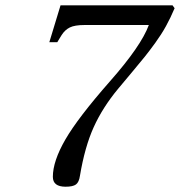

<svg xmlns="http://www.w3.org/2000/svg" viewBox="-20 -688 675 720"><path d="M165 -529.8 207 -668H627L634.8 -657.2Q619.6 -621.1 602.3 -589.8Q585 -558.6 562.3 -527.3Q539.6 -496.1 522.9 -475.3Q506.3 -454.6 473.9 -416Q441.4 -377.4 422.9 -355Q365.2 -285.6 331.5 -211.4Q297.9 -137.2 279.8 -28.8Q276.4 -4.9 264.9 3.7Q253.4 12.2 226.1 12.2Q178.2 12.2 178.2 -24.9Q178.2 -83.5 225.1 -164.8Q272 -246.1 392.1 -382.8Q509.3 -515.6 538.1 -594.2H296.9Q260.3 -594.2 241.7 -585Q223.1 -575.7 210.9 -556.2L194.8 -529.8Z"/></svg>

Font: Linguistics Pro
Style: Italic
Weight: 400
Italic angle: -12°
Designer: Stefan Peev, Context Ltd
Foundry: Stefan Peev, Context Ltd
Version: Version 001.000